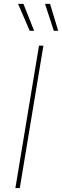

<svg xmlns="http://www.w3.org/2000/svg" viewBox="-20 -961 317 981"><path d="M201.7 -727.5 81.1 0H58.6L179.2 -727.5ZM254.9 -803.7 210 -941.4H235.8L277.3 -803.7ZM131.8 -803.7 72.3 -941.4H99.6L154.3 -803.7Z"/></svg>

Font: Inter 20pt Thin
Style: Italic
Weight: 250
Italic angle: -9.3988°
Version: Version 4.001;git-66647c0bb